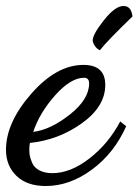

<svg xmlns="http://www.w3.org/2000/svg" viewBox="-37 -578 463 642"><path d="M-17 -77Q-17 -168 67.5 -264.5Q152 -361 242 -361Q315 -361 315 -294Q315 -222 237 -166Q159 -110 63 -100Q61 -90 61 -77Q61 -67 62.5 -58Q64 -49 70.5 -33.5Q77 -18 94.5 -8.5Q112 1 138 1Q199 1 262.5 -48.5Q326 -98 365 -172L385 -156Q345 -66 270.5 -11Q196 44 116 44Q53 44 18 10Q-17 -24 -17 -77ZM74 -137Q132 -144 196.5 -195Q261 -246 261 -299Q261 -318 244 -318Q200 -318 148 -260Q96 -202 74 -137ZM273 -443Q273 -463 310.5 -510.5Q348 -558 376 -558Q402 -558 406 -523Q321 -441 297 -410Q286 -415 279.5 -425.5Q273 -436 273 -443Z"/></svg>

Font: TypoPRO Dancing Script
Style: Bold
Weight: 700
Designer: Pablo Impallari
Foundry: Pablo Impallari. www.impallari.com Igino Marini. www.ikern.com
Version: Version 1.002